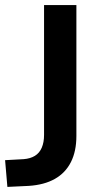

<svg xmlns="http://www.w3.org/2000/svg" viewBox="-20 -725 398 754"><path d="M9 9 0 -96 73 -100Q99 -102 117 -113Q135 -124 144 -145Q153 -166 153 -195V-705H280V-191Q280 -131 258.5 -88.5Q237 -46 195.5 -22.5Q154 1 93 5Z"/></svg>

Font: Nunito Sans 10pt SemiCondensed
Style: Bold
Weight: 700
Width: 4
Designer: Vernon Adams
Foundry: Vernon Adams
Version: Version 3.101;gftools[0.9.27]